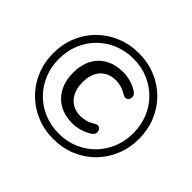

<svg xmlns="http://www.w3.org/2000/svg" viewBox="-165 -925 1144 1144"><g transform="rotate(45 407.5 -352.5)"><path d="M408 9Q331 9 265 -18.5Q199 -46 150 -95Q101 -144 73.5 -210Q46 -276 46 -353Q46 -430 73.5 -496Q101 -562 150 -610.5Q199 -659 265 -686.5Q331 -714 408 -714Q485 -714 551 -686.5Q617 -659 665.5 -610.5Q714 -562 741.5 -496Q769 -430 769 -353Q769 -276 741.5 -210Q714 -144 665.5 -95Q617 -46 551 -18.5Q485 9 408 9ZM408 -37Q475 -37 532 -61Q589 -85 631.5 -128Q674 -171 697.5 -228.5Q721 -286 721 -353Q721 -420 697.5 -477.5Q674 -535 631.5 -577.5Q589 -620 532 -644Q475 -668 408 -668Q341 -668 283.5 -644Q226 -620 183.5 -577.5Q141 -535 117.5 -477.5Q94 -420 94 -353Q94 -286 117.5 -228.5Q141 -171 183.5 -128Q226 -85 283.5 -61Q341 -37 408 -37ZM422 -137Q325 -137 268.5 -196.5Q212 -256 212 -355Q212 -454 268.5 -511Q325 -568 422 -568Q455 -568 488.5 -558Q522 -548 549 -529Q559 -522 562.5 -512.5Q566 -503 564.5 -493Q563 -483 556.5 -476.5Q550 -470 540.5 -468.5Q531 -467 519 -474Q496 -489 472.5 -496Q449 -503 427 -503Q364 -503 328 -464Q292 -425 292 -354Q292 -284 328 -243Q364 -202 427 -202Q449 -202 472 -208.5Q495 -215 520 -231Q534 -240 545 -236Q556 -232 561.5 -221Q567 -210 564.5 -198Q562 -186 550 -177Q523 -158 489 -147.5Q455 -137 422 -137Z"/></g></svg>

Font: Nunito Medium
Style: Regular
Weight: 500
Designer: Vernon Adams
Foundry: Vernon Adams
Version: Version 3.602